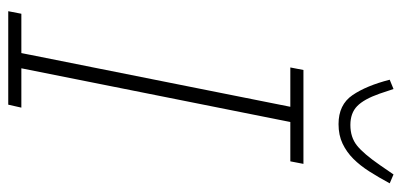

<svg xmlns="http://www.w3.org/2000/svg" viewBox="-268 -682 951 454"><g transform="rotate(90 207.0 -455.5)"><path d="M7 0 13 -31H106L233 -667H140L146 -698H368L362 -667H269L142 -31H235L228 0ZM274 -781Q228 -781 205.5 -814Q183 -847 169 -902L191 -911L202 -878Q215 -841 231.5 -825Q248 -809 276 -809Q305 -809 324.5 -824.5Q344 -840 371 -879L393 -911L414 -902Q400 -876 386 -854Q372 -832 356 -816Q340 -800 320 -790.5Q300 -781 274 -781Z"/></g></svg>

Font: IBM Plex Sans Condensed ExtraLight
Style: Italic
Weight: 200
Width: 3
Italic angle: -11°
Designer: Mike Abbink, Paul van der Laan, Pieter van Rosmalen
Foundry: Bold Monday
Version: Version 1.3